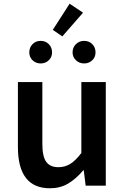

<svg xmlns="http://www.w3.org/2000/svg" viewBox="-20 -995 669 1029"><path d="M76 -207V-555H207V-223Q207 -157 227.5 -128Q248 -99 293 -99Q328 -99 356.5 -116.5Q385 -134 416 -175V-555H547V0H439L429 -82H426Q386 -35 344 -10.5Q302 14 248 14Q76 14 76 -207ZM137 -714Q137 -741 154.5 -758.5Q172 -776 198 -776Q224 -776 241.5 -758.5Q259 -741 259 -714Q259 -689 241.5 -672Q224 -655 198 -655Q172 -655 154.5 -672Q137 -689 137 -714ZM263 -835 353 -975 425 -927 314 -800ZM369 -714Q369 -741 387 -758.5Q405 -776 431 -776Q457 -776 474.5 -758.5Q492 -741 492 -714Q492 -689 474.5 -672Q457 -655 431 -655Q405 -655 387 -672Q369 -689 369 -714Z"/></svg>

Font: Merged Yaku Han JP SemiBold
Style: Regular
Weight: 600
Designer: Ryoko NISHIZUKA 西塚涼子 (kana, bopomofo & ideographs); Paul D. Hunt (Latin, Greek & Cyrillic); Sandoll Communications 산돌커뮤니
Foundry: Adobe
Version: Version 2.004